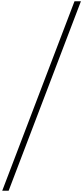

<svg xmlns="http://www.w3.org/2000/svg" viewBox="-20 -2586 1349 3115"><path d="M1293 -2566 120 509H16L1189 -2566Z"/></svg>

Font: STIXSizeFourSym
Style: Regular
Weight: 400
Designer: MicroPress Inc., with final additions and corrections provided by Coen Hoffman, Elsevier (retired)
Version: Version 1.1.0